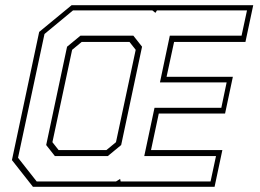

<svg xmlns="http://www.w3.org/2000/svg" viewBox="-20 -720 1001 740"><path d="M107 0 26 -103 131 -597 256 -700H956L926 -558.5H651L622 -424H877.5L847.5 -282.5H592L562 -141.5H837L807 0ZM191.5 -118.5 158 -161 238.5 -540 290 -582.5H494L527.5 -540L447 -161L395.5 -118.5ZM206 -141.5H390L427 -172L503 -528L479 -558.5H295L258 -528L182 -172ZM121.5 -20.5H427L443 -30.5L445 -20.5H791.5L812.5 -118.5H536L575.5 -304.5H833L853.5 -402.5H596.5L634.5 -582.5H911L932 -680H585L579 -670.5L567 -680H261.5L151.5 -589L49.5 -112Z"/></svg>

Font: Tourney ExtraLight
Style: Italic
Weight: 250
Italic angle: -12°
Version: Version 1.015